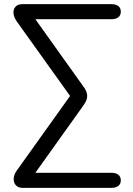

<svg xmlns="http://www.w3.org/2000/svg" viewBox="-20 -725 640 925"><path d="M88.5 180Q72.5 180 62.2 172.5Q52 165 48 152.5Q44 140 47.5 124.8Q51 109.5 62 95L328.5 -278V-247.5L62 -620Q46.5 -642 45 -661.2Q43.5 -680.5 54.8 -692.8Q66 -705 88.5 -705H517Q538.5 -705 550.2 -695.8Q562 -686.5 562 -669Q562 -651.5 550.2 -642Q538.5 -632.5 517 -632.5H135V-654L381.5 -308.5Q394 -292 398 -277.2Q402 -262.5 398 -248.2Q394 -234 381.5 -216.5L135 129V107.5H517Q538.5 107.5 550.2 117Q562 126.5 562 144Q562 161 550.2 170.5Q538.5 180 517 180Z"/></svg>

Font: Nunito ExtraLight
Style: Regular
Weight: 200
Designer: Vernon Adams
Foundry: Vernon Adams
Version: Version 3.602;April 4, 2023;FontCreator 14.0.0.2856 64-bit